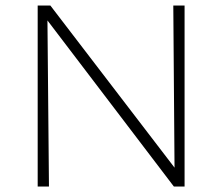

<svg xmlns="http://www.w3.org/2000/svg" viewBox="-20 -678 805 698"><path d="M117 0V-658H152L158 0ZM632 0H612L134 -628V-658H163L631 -47ZM651 -658V0H615L610 -658Z"/></svg>

Font: Ysabeau Office ExtraLight
Style: Regular
Weight: 250
Designer: Christian Thalmann (Catharsis Fonts)
Version: Version 2.001;gftools[0.9.30]; featfreeze: tnum,lnum,ss02